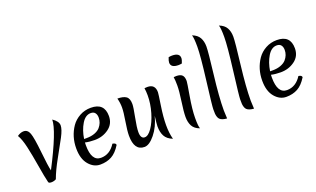

<svg xmlns="http://www.w3.org/2000/svg" viewBox="-94 -1455 3298 2005"><g transform="rotate(-20 1555.0 -452.5)"><path d="M256 0Q232 14 202.5 14Q173 14 170 -1Q154 -65 133 -192.5Q112 -320 90.5 -415.5Q69 -511 39 -560Q75 -586 110 -586Q155 -586 174 -534.5Q193 -483 210 -318.5Q227 -154 240 -105Q434 -479 434 -599Q496 -557 496 -512.5Q496 -468 454.5 -389.5Q413 -311 350.5 -199.5Q288 -88 256 0Z M834 -525Q774 -525 732.5 -456Q691 -387 677 -294H705Q758 -294 797 -309Q836 -324 857 -348Q897 -394 897 -452Q897 -485 881.5 -505Q866 -525 834 -525ZM566 -229Q566 -361 637 -465Q672 -515 728.5 -546Q785 -577 853 -577Q1003 -577 1003 -432Q1003 -345 935.5 -295.5Q868 -246 779 -246Q720 -246 673 -257Q672 -247 672 -226Q672 -49 777 -49Q876 -49 938 -147Q975 -142 975 -120Q929 -45 874 -15Q819 15 746.5 15Q674 15 620 -49Q566 -113 566 -229Z M1483 -579Q1569 -579 1569 -490Q1569 -474 1550 -349.5Q1531 -225 1531 -136Q1531 -47 1550 21Q1489 -3 1465.5 -47Q1442 -91 1442 -156Q1442 -181 1453 -269Q1423 -155 1360 -77.5Q1297 0 1243 0Q1129 0 1129 -166Q1129 -221 1145.5 -319.5Q1162 -418 1162 -469Q1162 -520 1148 -572Q1212 -572 1244 -550Q1276 -528 1276 -465Q1276 -431 1255 -325Q1234 -219 1234 -168Q1234 -94 1280 -94Q1318 -94 1359.5 -153.5Q1401 -213 1429 -308Q1457 -403 1457 -496Q1457 -538 1451 -577Q1473 -579 1483 -579Z M1777 -581Q1795 -583 1806 -583Q1851 -583 1871 -563Q1891 -543 1891 -497Q1891 -482 1866.5 -339.5Q1842 -197 1841.5 -104.5Q1841 -12 1853 15Q1796 -5 1773.5 -46.5Q1751 -88 1751 -147Q1751 -206 1767 -316Q1783 -426 1783 -487Q1783 -548 1777 -581ZM1868 -682Q1784 -682 1784 -739Q1784 -759 1799 -795Q1821 -799 1837 -799Q1921 -799 1921 -742Q1921 -722 1906 -686Q1884 -682 1868 -682Z M2052 -73Q2051 -89 2051 -124.5Q2051 -160 2084.5 -428Q2118 -696 2118 -796Q2118 -896 2106 -926Q2162 -905 2185 -864Q2208 -823 2208 -765Q2208 -707 2179 -465Q2150 -223 2150 -75Q2150 -43 2154 15Q2099 11 2076 -11Q2057 -29 2052 -73Z M2351 -73Q2350 -89 2350 -124.5Q2350 -160 2383.5 -428Q2417 -696 2417 -796Q2417 -896 2405 -926Q2461 -905 2484 -864Q2507 -823 2507 -765Q2507 -707 2478 -465Q2449 -223 2449 -75Q2449 -43 2453 15Q2398 11 2375 -11Q2356 -29 2351 -73Z M2901 -525Q2841 -525 2799.5 -456Q2758 -387 2744 -294H2772Q2825 -294 2864 -309Q2903 -324 2924 -348Q2964 -394 2964 -452Q2964 -485 2948.5 -505Q2933 -525 2901 -525ZM2633 -229Q2633 -361 2704 -465Q2739 -515 2795.5 -546Q2852 -577 2920 -577Q3070 -577 3070 -432Q3070 -345 3002.5 -295.5Q2935 -246 2846 -246Q2787 -246 2740 -257Q2739 -247 2739 -226Q2739 -49 2844 -49Q2943 -49 3005 -147Q3042 -142 3042 -120Q2996 -45 2941 -15Q2886 15 2813.5 15Q2741 15 2687 -49Q2633 -113 2633 -229Z"/></g></svg>

Font: Merienda
Style: Regular
Weight: 400
Designer: Eduardo Rodriguez Tunni
Foundry: Eduardo Rodriguez Tunni
Version: Version 1.001